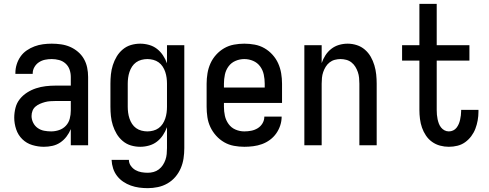

<svg xmlns="http://www.w3.org/2000/svg" viewBox="-20 -755 2540 998"><path d="M208 8Q178 8 148 -1Q118 -10 96 -31.5Q74 -53 64 -83Q54 -113 54 -143Q54 -169 60.5 -194.5Q67 -220 83 -240Q99 -260 121 -274Q143 -288 167.5 -296Q192 -304 217.5 -307Q243 -310 269 -310H348V-355Q348 -375 341.5 -393.5Q335 -412 320.5 -425Q306 -438 287 -443Q268 -448 249 -448Q231 -448 214 -444.5Q197 -441 182.5 -431.5Q168 -422 159 -406.5Q150 -391 150 -374V-371H60V-376Q60 -399 67 -421Q74 -443 87 -461.5Q100 -480 119 -493Q138 -506 159.5 -514Q181 -522 203.5 -525Q226 -528 249 -528Q273 -528 297.5 -524.5Q322 -521 344 -511.5Q366 -502 385 -486Q404 -470 416 -449Q428 -428 433 -404Q438 -380 438 -355V0H348V-84Q340 -64 326 -45.5Q312 -27 293.5 -14.5Q275 -2 253 3Q231 8 208 8ZM246 -72Q267 -72 287.5 -79Q308 -86 322.5 -101.5Q337 -117 342.5 -138Q348 -159 348 -180V-230H269Q255 -230 241 -229Q227 -228 214 -224.5Q201 -221 188 -215.5Q175 -210 164.5 -201Q154 -192 149 -179Q144 -166 144 -152Q144 -134 152.5 -117Q161 -100 176 -89.5Q191 -79 209 -75.5Q227 -72 246 -72Z M748 223Q725 223 703 220Q681 217 660 209.5Q639 202 620.5 189.5Q602 177 588.5 159.5Q575 142 568 120.5Q561 99 560 76H650Q650 93 660 107Q670 121 684 129Q698 137 714.5 140Q731 143 748 143Q763 143 778 139Q793 135 805.5 125.5Q818 116 826.5 103Q835 90 840 75.5Q845 61 846.5 45.5Q848 30 848 15V-94Q840 -72 827 -52.5Q814 -33 796 -19Q778 -5 755 1.5Q732 8 709 8Q684 8 660.5 1Q637 -6 618 -22Q599 -38 586.5 -59Q574 -80 566.5 -103.5Q559 -127 556.5 -151.5Q554 -176 554 -200V-320Q554 -344 556.5 -368.5Q559 -393 566.5 -416.5Q574 -440 586.5 -461Q599 -482 618 -498Q637 -514 660.5 -521Q684 -528 709 -528Q732 -528 755 -521.5Q778 -515 796 -501Q814 -487 827 -467.5Q840 -448 848 -426V-520H938V15Q938 42 934 68.5Q930 95 919.5 119.5Q909 144 891.5 164.5Q874 185 850.5 198.5Q827 212 800.5 217.5Q774 223 748 223ZM746 -72Q761 -72 776.5 -76Q792 -80 804.5 -89Q817 -98 825.5 -111Q834 -124 839 -139Q844 -154 846 -169.5Q848 -185 848 -200V-320Q848 -335 846 -350.5Q844 -366 839 -381Q834 -396 825.5 -409Q817 -422 804.5 -431Q792 -440 776.5 -444Q761 -448 746 -448Q731 -448 715.5 -444Q700 -440 687.5 -431Q675 -422 666.5 -409Q658 -396 653 -381Q648 -366 646 -350.5Q644 -335 644 -320V-200Q644 -185 646 -169.5Q648 -154 653 -139Q658 -124 666.5 -111Q675 -98 687.5 -89Q700 -80 715.5 -76Q731 -72 746 -72Z M1250 8Q1223 8 1196 3Q1169 -2 1145.5 -15.5Q1122 -29 1103.5 -49.5Q1085 -70 1073.5 -94.5Q1062 -119 1058 -146Q1054 -173 1054 -200V-320Q1054 -347 1058.5 -374Q1063 -401 1074 -425.5Q1085 -450 1103.5 -470.5Q1122 -491 1145.5 -504.5Q1169 -518 1196 -523Q1223 -528 1250 -528Q1277 -528 1304 -523Q1331 -518 1354.5 -504.5Q1378 -491 1396.5 -470.5Q1415 -450 1426 -425.5Q1437 -401 1441.5 -374Q1446 -347 1446 -320V-220H1144V-200Q1144 -176 1149 -153Q1154 -130 1168 -110.5Q1182 -91 1204 -81.5Q1226 -72 1250 -72Q1268 -72 1286 -75.5Q1304 -79 1319.5 -88.5Q1335 -98 1344.5 -114Q1354 -130 1354 -149H1444Q1444 -125 1436.5 -102.5Q1429 -80 1415.5 -61Q1402 -42 1383 -28Q1364 -14 1342 -6Q1320 2 1296.5 5Q1273 8 1250 8ZM1144 -300H1356V-320Q1356 -344 1351 -367.5Q1346 -391 1332 -410Q1318 -429 1296 -438.5Q1274 -448 1250 -448Q1226 -448 1204 -438.5Q1182 -429 1168 -410Q1154 -391 1149 -367.5Q1144 -344 1144 -320Z M1562 0V-520H1652V-427Q1659 -448 1671.5 -467.5Q1684 -487 1702 -501Q1720 -515 1742 -521.5Q1764 -528 1787 -528Q1811 -528 1834.5 -520.5Q1858 -513 1876.5 -497Q1895 -481 1907 -460Q1919 -439 1926 -415.5Q1933 -392 1935.5 -368Q1938 -344 1938 -320V0H1848V-320Q1848 -335 1846.5 -350.5Q1845 -366 1840 -380.5Q1835 -395 1827 -408Q1819 -421 1807 -430.5Q1795 -440 1780 -444Q1765 -448 1750 -448Q1735 -448 1720 -444Q1705 -440 1693 -430.5Q1681 -421 1673 -408Q1665 -395 1660 -380.5Q1655 -366 1653.5 -350.5Q1652 -335 1652 -320V0Z M2313 8Q2290 8 2267.5 2Q2245 -4 2226 -17.5Q2207 -31 2194 -50.5Q2181 -70 2173.5 -91.5Q2166 -113 2163 -136.5Q2160 -160 2160 -183V-440H2070V-520H2160V-735H2250V-520H2420V-440H2250V-183Q2250 -171 2251 -159Q2252 -147 2254.5 -135.5Q2257 -124 2261 -113Q2265 -102 2272.5 -92.5Q2280 -83 2290.5 -77.5Q2301 -72 2313 -72Q2325 -72 2335.5 -77Q2346 -82 2353 -91Q2360 -100 2364.5 -110.5Q2369 -121 2371.5 -132.5Q2374 -144 2375.5 -155.5Q2377 -167 2377 -178V-184H2467V-174Q2467 -152 2463 -129.5Q2459 -107 2451 -86Q2443 -65 2429.5 -47Q2416 -29 2398 -16Q2380 -3 2358 2.5Q2336 8 2313 8Z"/></svg>

Font: Iosevka Medium
Style: Regular
Weight: 500
Monospace: yes
Designer: Belleve Invis
Foundry: Belleve Invis
Version: Version 32.5.0; ttfautohint (v1.8.4)